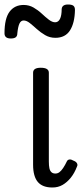

<svg xmlns="http://www.w3.org/2000/svg" viewBox="-47 -816 371 853"><path d="M186 17Q164 17 148 11Q132 5 121.5 -7Q111 -19 105.5 -38.5Q100 -58 100 -84V-493Q100 -504 108.5 -509.5Q117 -515 134 -515Q152 -515 161 -509.5Q170 -504 170 -493V-98Q170 -80 172.5 -68.5Q175 -57 181.5 -51Q188 -45 199 -45Q209 -45 217 -51Q225 -57 233.5 -69.5Q242 -82 251 -101Q255 -107 262.5 -107.5Q270 -108 280 -102Q291 -98 295 -90.5Q299 -83 295 -76Q284 -47 267.5 -26.5Q251 -6 231 5.5Q211 17 186 17ZM199 -648Q174 -648 153.5 -660Q133 -672 116.5 -687Q100 -702 85.5 -713.5Q71 -725 58 -725Q46 -725 39.5 -711.5Q33 -698 30 -668Q30 -656 23 -650.5Q16 -645 1 -645Q-27 -645 -27 -668Q-27 -734 -4.5 -764Q18 -794 58 -794Q82 -794 102 -782.5Q122 -771 138.5 -755.5Q155 -740 170 -728.5Q185 -717 198 -717Q212 -717 219.5 -732Q227 -747 227 -776Q229 -796 255 -796Q272 -796 279 -790.5Q286 -785 286 -772Q285 -714 264 -681Q243 -648 199 -648Z"/></svg>

Font: Playwrite GB S Light
Style: Regular
Weight: 300
Designer: Veronika Burian, José Scaglione
Foundry: TypeTogether
Version: Version 1.002